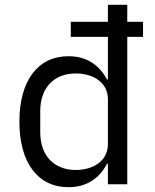

<svg xmlns="http://www.w3.org/2000/svg" viewBox="-20 -760 640 792"><path d="M425.1 0H505V-608H570V-670.1H505V-740.1H425.1V-670.1H272V-608H425.1V-432.2H421.2C388.1 -495 334.2 -528.1 262.1 -528.1C136 -528.1 60 -426.8 60 -258.2C60 -89.1 136 12.1 262.1 12.1C334.2 12.1 388.1 -21 421.2 -84.2H425.1ZM146 -214.1V-301.8C146 -394.9 199.9 -457 293 -457C364 -457 425.1 -420.1 425.1 -350.9V-165.1C425.1 -95.9 364 -58.9 293 -58.9C199.9 -58.9 146 -121.1 146 -214.1Z"/></svg>

Font: Margiela Mono
Style: Regular
Weight: 400
Designer: Mike Abbink, Paul van der Laan, Pieter van Rosmalen
Foundry: Bold Monday
Version: Version 2.003 2021